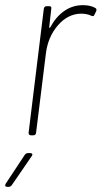

<svg xmlns="http://www.w3.org/2000/svg" viewBox="-47 -525 394 745"><path d="M323 -494Q326 -493 327 -489Q328 -485 326 -481L320 -469Q317 -459 307 -464Q291 -472 267 -472Q216 -471 177.5 -426.5Q139 -382 131 -317L93 -10Q93 -6 90 -3Q87 0 82 0H73Q64 0 64 -10L123 -491Q125 -501 134 -501H144Q154 -501 152 -491L144 -420Q143 -417 144.5 -417Q146 -417 148 -419Q170 -460 202.5 -482.5Q235 -505 275 -505Q304 -505 323 -494ZM-25 188 49 76Q54 69 62 69H70Q76 69 78 72.5Q80 76 76 81L-1 193Q-6 200 -13 200H-19Q-25 200 -26.5 196.5Q-28 193 -25 188Z"/></svg>

Font: Barlow Semi Condensed Thin
Style: Italic
Weight: 250
Width: 4
Italic angle: -7°
Designer: Jeremy Tribby
Foundry: Tribby Type
Version: Version 1.408